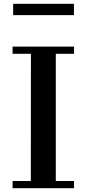

<svg xmlns="http://www.w3.org/2000/svg" viewBox="-20 -993 457 1013"><path d="M46.4 -38.1H142.6L143.1 -709H46.4V-747.1H370.6V-709H274.4V-38.1H370.6V0H46.4ZM49.3 -973.1H370.1V-913.1H49.3Z"/></svg>

Font: Cantata One
Style: Regular
Weight: 400
Designer: Joana Maria Correia da Silva
Foundry: Joana Maria Correia da Silva
Version: Version 1.002